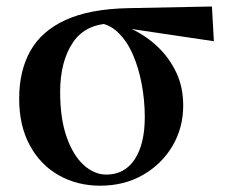

<svg xmlns="http://www.w3.org/2000/svg" viewBox="-20 -567 714 603"><path d="M294.5 16.2Q222.9 16.2 165.1 -16.3Q107.3 -48.7 73.8 -110.2Q40.2 -171.8 40.2 -257.1Q40.2 -344.6 75.4 -407.2Q110.5 -469.7 186 -504.3Q261.4 -538.9 382.5 -541.4L645.6 -546.6L651.7 -437.5L363.8 -480.3L336.9 -493.5Q249.8 -494 209.4 -434.2Q168.9 -374.4 168.9 -277.8Q168.9 -194.4 189.4 -136.5Q209.8 -78.6 243 -48.6Q276.1 -18.7 314.2 -18.7Q371.3 -18.7 403 -66.6Q434.7 -114.5 434.7 -199.6Q434.7 -251.2 425.1 -302.6Q415.6 -354.1 396.8 -396.8Q378 -439.5 349.4 -466.3Q320.8 -493.2 283.2 -495.5L304.9 -504.5Q350.2 -496.4 394.6 -475.4Q439 -454.4 475.1 -420.2Q511.3 -385.9 533.4 -339.8Q555.4 -293.6 555.4 -235.7Q555.4 -165.4 521.5 -108.2Q487.5 -51.1 428.8 -17.5Q370.1 16.2 294.5 16.2Z"/></svg>

Font: Noto Serif KR ExtraLight
Style: Regular
Weight: 200
Designer: Ryoko NISHIZUKA 西塚涼子 (kana & ideographs); Frank Grießhammer (Latin, Greek & Cyrillic); Wenlong ZHANG 张文龙 (bopomofo); San
Foundry: Adobe
Version: Version 2.002-H1;hotconv 1.1.0;makeotfexe 2.6.0